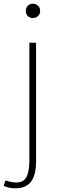

<svg xmlns="http://www.w3.org/2000/svg" viewBox="-53 -757 318 1033"><path d="M31 256Q-5 256 -33 243L-24 214Q12 225 33 225Q75 225 90 194.5Q105 164 105 106V-527H141V110Q141 185 114 220.5Q87 256 31 256ZM86 -698Q86 -716 97 -726.5Q108 -737 124 -737Q140 -737 151.5 -726.5Q163 -716 163 -698Q163 -681 151.5 -670.5Q140 -660 124 -660Q108 -660 97 -670.5Q86 -681 86 -698Z"/></svg>

Font: Noto Sans Korean Thin
Style: Regular
Weight: 250
Designer: Ryoko NISHIZUKA  (kana & ideographs); Paul D. Hunt (Latin, Greek & Cyrillic); Wenlong ZHANG  (bopomofo); Sandoll Communi
Foundry: Adobe Systems Incorporated
Version: Version 1.0001;PS 1;hotconv 1.0.78;makeotf.lib2.5.61930